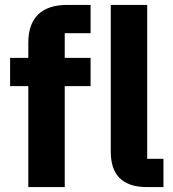

<svg xmlns="http://www.w3.org/2000/svg" viewBox="-20 -760 704 780"><path d="M95 -410V0H243V-410H348V-525H243V-625H348V-740H252C150 -740 95 -688 95 -587V-525H21V-410ZM577 0H644V-115H578V-740H430V-144C430 -51 476 0 577 0Z"/></svg>

Font: Braiins Sans
Style: Bold
Weight: 700
Designer: Mike Abbink, Paul van der Laan, Pieter van Rosmalen, Jiri Chlebus, Lubos Buracinsky
Foundry: Bold Monday, Sudetype
Version: Version 1.000;hotconv 1.0.109;makeotfexe 2.5.65596